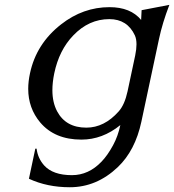

<svg xmlns="http://www.w3.org/2000/svg" viewBox="-20 -577 732 807"><path d="M342.8 -40.5Q418.5 -40.5 479 -108.9Q503.9 -136.7 516.1 -192.9L548.3 -344.2Q553.7 -370.6 553.7 -390.6Q553.7 -413.1 546.9 -428.2Q515.1 -496.6 439.5 -496.6Q353.5 -496.6 288.1 -428.2Q228.5 -366.7 208 -268.6Q200.2 -230.5 200.2 -197.8Q200.2 -146.5 220.2 -108.9Q256.8 -40.5 342.8 -40.5ZM322.3 9.8Q210 9.8 148.9 -62.5Q98.6 -122.6 98.6 -203.6Q98.6 -234.4 106 -268.6Q132.3 -393.1 236.8 -474.6Q329.1 -546.9 440.4 -546.9Q528.8 -546.9 573.2 -493.2Q574.7 -514.2 575.2 -534.2L691.9 -556.6Q662.6 -480.5 648.4 -413.6L574.2 -65.4Q548.3 55.7 475.1 125.5Q386.2 210 273.4 210Q178.2 210 101.6 174.3L128.4 47.9H133.8Q138.7 87.9 165.5 118.2Q202.6 159.2 282.2 159.2Q352.5 159.2 406.7 102.5Q432.1 76.2 455.1 33.7Q476.1 -4.9 485.8 -51.3Q410.6 9.8 322.3 9.8Z"/></svg>

Font: Classica
Style: Book Oblique
Weight: 400
Italic angle: -12°
Designer: Wojciech Kalinowski "wmk69" (wmk69@o2.pl)
Foundry: Wojciech Kalinowski "wmk69" (wmk69@o2.pl)
Version: Version 2.1.1; 2021-05-14